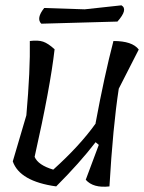

<svg xmlns="http://www.w3.org/2000/svg" viewBox="-20 -700 541 721"><path d="M339 -236V-238Q372 -416 406 -546Q477 -546 501 -514L426 -367Q404 -224 391 0Q330 7 302 -25L351 -156L339 -166Q279 -88 191 0Q54 -19 28 -94L79 -267Q94 -437 92 -546Q123 -550 142 -543.5Q161 -537 185 -515Q169 -373 110 -111Q123 -80 180 -63Q280 -153 339 -236ZM421 -619 135 -611Q115 -631 146 -670L298 -665L436 -680Q462 -665 421 -619Z"/></svg>

Font: Tillana
Style: Regular
Weight: 400
Designer: Lipi Raval (Devanagari, Latin), Jonny Pinhorn (Latin)
Foundry: Indian Type Foundry
Version: Version 2.003;PS 1.0;hotconv 1.0.79;makeotf.lib2.5.61930; tt